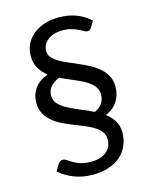

<svg xmlns="http://www.w3.org/2000/svg" viewBox="-118 -800 738 938"><g transform="rotate(-15 251.5 -331.0)"><path d="M408.5 -632.5Q402.5 -621.5 390 -621.5Q382.5 -621.5 373 -627Q363.5 -632.5 349.8 -639.2Q336 -646 317 -651.8Q298 -657.5 272 -657.5Q248 -657.5 228.8 -651.2Q209.5 -645 196.2 -634.5Q183 -624 176 -610Q169 -596 169 -580.5Q169 -561.5 181.2 -547.2Q193.5 -533 213.2 -521.2Q233 -509.5 258.5 -498.8Q284 -488 310.2 -476.5Q336.5 -465 362 -451.2Q387.5 -437.5 407.2 -419.8Q427 -402 439.2 -379Q451.5 -356 451.5 -325.5Q451.5 -285 432 -253.2Q412.5 -221.5 370.5 -202.5Q395 -184 410.5 -159.5Q426 -135 426 -100.5Q426 -65.5 413.5 -35.8Q401 -6 376.8 15.8Q352.5 37.5 316.8 50Q281 62.5 235 62.5Q182 62.5 139 45.2Q96 28 66 1L86.5 -33Q90.5 -39.5 96.2 -43Q102 -46.5 110.5 -46.5Q119.5 -46.5 129.5 -39.5Q139.5 -32.5 154 -23.8Q168.5 -15 189.8 -8Q211 -1 242.5 -1Q267.5 -1 287.2 -7.2Q307 -13.5 320.5 -24.8Q334 -36 341 -51.5Q348 -67 348 -86Q348 -108.5 335.5 -125Q323 -141.5 302.5 -154.2Q282 -167 256 -177.5Q230 -188 202.5 -199Q175 -210 149 -222.8Q123 -235.5 102.5 -253Q82 -270.5 69.5 -293.8Q57 -317 57 -349Q57 -388 78.5 -419.2Q100 -450.5 146.5 -468Q121.5 -487 105.8 -513.2Q90 -539.5 90 -577Q90 -606 102 -632.8Q114 -659.5 137 -679.5Q160 -699.5 193.5 -711.5Q227 -723.5 270 -723.5Q320 -723.5 359.8 -708Q399.5 -692.5 428.5 -665ZM136 -363Q136 -337.5 153.5 -319.8Q171 -302 198.2 -287.8Q225.5 -273.5 258.5 -260.2Q291.5 -247 322.5 -231.5Q349.5 -244.5 361.5 -263.2Q373.5 -282 373.5 -305.5Q373.5 -323.5 366 -337.5Q358.5 -351.5 345.5 -363Q332.5 -374.5 315 -384Q297.5 -393.5 277.8 -402.2Q258 -411 237 -419.8Q216 -428.5 196 -438.5Q163 -423.5 149.5 -405.2Q136 -387 136 -363Z"/></g></svg>

Font: LatoHex
Style: Regular
Weight: 400
Designer: Lukasz Dziedzic
Foundry: tyPoland Lukasz Dziedzic
Version: Version 1.104; Western+Polish opensource